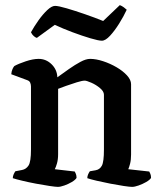

<svg xmlns="http://www.w3.org/2000/svg" viewBox="-20 -730 618 750"><path d="M206 0Q198 0 174 -3.5Q150 -7 121 -12.5Q92 -18 67 -24Q42 -30 30 -34Q30 -42 33.5 -49.5Q37 -57 40 -61L66 -66Q82 -69 91.5 -83.5Q101 -98 101 -146V-392Q101 -400 98 -407Q95 -414 86 -417L24 -440Q25 -452 29 -460.5Q33 -469 36 -472Q52 -481 80.5 -490.5Q109 -500 131 -500Q160 -500 181.5 -479Q203 -458 204 -428Q226 -444 249.5 -460.5Q273 -477 294.5 -488.5Q316 -500 332 -500Q355 -500 382.5 -491Q410 -482 435 -467.5Q460 -453 476 -435.5Q492 -418 492 -401V-126Q492 -105 488 -90Q484 -75 481 -69L563 -60Q565 -57 567.5 -50.5Q570 -44 570 -35Q565 -27 551 -19Q537 -11 521.5 -5.5Q506 0 496 0Q487 0 463.5 -3.5Q440 -7 411.5 -12.5Q383 -18 357.5 -24Q332 -30 321 -34Q321 -42 324.5 -49.5Q328 -57 331 -61L354 -65Q370 -68 378 -83Q386 -98 386 -146V-360Q386 -373 370.5 -386Q355 -399 336.5 -407Q318 -415 311 -415Q301 -415 280 -408.5Q259 -402 238 -394.5Q217 -387 207 -383V-128Q207 -107 202.5 -91.5Q198 -76 194 -69L272 -60Q274 -57 276.5 -50.5Q279 -44 279 -35Q274 -27 260.5 -19Q247 -11 231.5 -5.5Q216 0 206 0ZM378 -571Q365 -571 333 -580.5Q301 -590 263.5 -604Q226 -618 194 -633L124 -582Q119 -583 112 -589Q105 -595 101 -604Q113 -626 130 -650Q147 -674 164.5 -690.5Q182 -707 195 -707Q208 -707 240.5 -697.5Q273 -688 312 -674.5Q351 -661 383 -648L448 -710Q456 -707 463.5 -701.5Q471 -696 475 -692Q463 -666 445.5 -638Q428 -610 410 -590.5Q392 -571 378 -571Z"/></svg>

Font: Texturina 72pt SemiBold
Style: Regular
Weight: 600
Designer: Guillermo Torres Carreño
Foundry: Omnibus-Type
Version: Version 1.002; ttfautohint (v1.8.3)